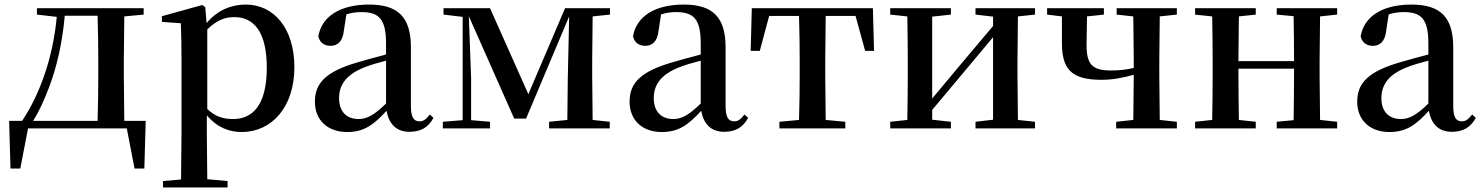

<svg xmlns="http://www.w3.org/2000/svg" viewBox="-20 -563 6498 842"><path d="M142 -499 229 -489C212 -309 155 -150 77 -33H20L26 176H69L103 0H536L570 176H613L619 -33H525L523 -232V-296L525 -491L610 -499V-527H142ZM408 -33H125C152 -75 174 -125 194 -177C231 -273 254 -382 264 -494H408C410 -438 411 -351 411 -296V-232C411 -176 410 -90 408 -33Z M1040 16C1171 16 1271 -93 1271 -268C1271 -440 1180 -543 1058 -543C995 -543 934 -519 886 -462L880 -532L867 -541L690 -492V-467L773 -461C775 -412 776 -366 776 -299V19L774 224L695 231V259H978V231L889 223L887 19V-57C932 -4 985 16 1040 16ZM889 -434C933 -477 969 -488 1008 -488C1094 -488 1150 -422 1150 -266C1150 -100 1086 -41 1003 -41C959 -41 925 -51 889 -85Z M1776 15C1825 15 1858 -4 1881 -46L1865 -61C1847 -38 1836 -31 1820 -31C1795 -31 1782 -47 1782 -100V-356C1782 -488 1725 -543 1599 -543C1470 -543 1391 -490 1376 -404C1382 -376 1402 -362 1430 -362C1459 -362 1483 -380 1488 -428L1499 -500C1522 -507 1543 -510 1564 -510C1642 -510 1673 -480 1673 -372V-324C1632 -313 1589 -302 1553 -291C1409 -250 1361 -199 1361 -117C1361 -33 1420 16 1502 16C1577 16 1619 -16 1675 -77C1686 -19 1718 15 1776 15ZM1673 -109C1618 -55 1586 -41 1553 -41C1502 -41 1467 -71 1467 -133C1467 -194 1502 -238 1579 -268C1604 -278 1638 -288 1673 -297Z M2009 0H2129V-29L2046 -36V-221L2036 -492L2235 -43H2287L2476 -491L2470 -219L2468 -37L2388 -29V0H2654V-29L2579 -37L2577 -232V-296L2579 -491L2655 -499V-527H2458L2297 -150L2129 -527H1925V-499L2009 -489V-36L1922 -29V0Z M3156 15C3205 15 3238 -4 3261 -46L3245 -61C3227 -38 3216 -31 3200 -31C3175 -31 3162 -47 3162 -100V-356C3162 -488 3105 -543 2979 -543C2850 -543 2771 -490 2756 -404C2762 -376 2782 -362 2810 -362C2839 -362 2863 -380 2868 -428L2879 -500C2902 -507 2923 -510 2944 -510C3022 -510 3053 -480 3053 -372V-324C3012 -313 2969 -302 2933 -291C2789 -250 2741 -199 2741 -117C2741 -33 2800 16 2882 16C2957 16 2999 -16 3055 -77C3066 -19 3098 15 3156 15ZM3053 -109C2998 -55 2966 -41 2933 -41C2882 -41 2847 -71 2847 -133C2847 -194 2882 -238 2959 -268C2984 -278 3018 -288 3053 -297Z M3483 0H3687V-29L3601 -37L3599 -232V-296L3601 -493H3732L3774 -340H3813L3808 -527H3277L3272 -340H3312L3353 -493H3484C3486 -437 3487 -351 3487 -296V-232C3487 -177 3486 -94 3484 -37L3398 -29V0Z M4258 -499 4335 -490V-449L4185 -271L4068 -131V-490L4150 -499V-527H3884V-499L3959 -491C3960 -435 3961 -351 3961 -296V-232C3961 -177 3960 -93 3959 -37L3884 -29V0H4150V-29L4068 -38V-81L4213 -254L4335 -400V-38L4258 -29V0H4519V-29L4444 -37L4442 -232V-296L4444 -491L4519 -499V-527H4258Z M4877 -499 4950 -491 4952 -296V-265C4918 -257 4888 -254 4852 -254C4769 -254 4745 -281 4745 -367L4747 -491L4821 -499V-527H4572V-499L4637 -491V-375C4637 -262 4676 -213 4810 -213C4860 -213 4905 -222 4952 -235L4950 -37L4875 -29V0H5141V-29L5066 -37L5064 -232V-296L5066 -491L5141 -499V-527H4877Z M5579 -499 5653 -492C5654 -437 5655 -356 5655 -295H5411L5413 -491L5487 -499V-527H5221V-499L5296 -491C5297 -435 5298 -351 5298 -296V-232C5298 -177 5297 -93 5296 -37L5221 -29V0H5487V-29L5413 -37C5412 -93 5411 -181 5411 -262H5655C5655 -180 5654 -93 5653 -36L5579 -29V0H5844V-29L5769 -37L5767 -232V-296L5769 -491L5844 -499V-527H5579Z M6347 15C6396 15 6429 -4 6452 -46L6436 -61C6418 -38 6407 -31 6391 -31C6366 -31 6353 -47 6353 -100V-356C6353 -488 6296 -543 6170 -543C6041 -543 5962 -490 5947 -404C5953 -376 5973 -362 6001 -362C6030 -362 6054 -380 6059 -428L6070 -500C6093 -507 6114 -510 6135 -510C6213 -510 6244 -480 6244 -372V-324C6203 -313 6160 -302 6124 -291C5980 -250 5932 -199 5932 -117C5932 -33 5991 16 6073 16C6148 16 6190 -16 6246 -77C6257 -19 6289 15 6347 15ZM6244 -109C6189 -55 6157 -41 6124 -41C6073 -41 6038 -71 6038 -133C6038 -194 6073 -238 6150 -268C6175 -278 6209 -288 6244 -297Z"/></svg>

Font: Noto Serif CJK HK SemiBold
Style: Regular
Weight: 600
Designer: Ryoko NISHIZUKA 西塚涼子 (kana & ideographs); Frank Grießhammer (Latin, Greek & Cyrillic); Wenlong ZHANG 张文龙 (bopomofo); San
Foundry: Adobe
Version: Version 2.001;hotconv 1.1.0;makeotfexe 2.6.0